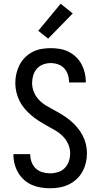

<svg xmlns="http://www.w3.org/2000/svg" viewBox="-20 -1001 540 1029"><path d="M249 8Q224 8 199 4Q174 0 151 -10Q128 -20 109 -37Q90 -54 77.5 -75.5Q65 -97 58.5 -121.5Q52 -146 52 -171V-175H142V-173Q142 -152 149.5 -132Q157 -112 172 -98Q187 -84 207.5 -78Q228 -72 249 -72Q270 -72 291 -78.5Q312 -85 327 -100.5Q342 -116 349 -137Q356 -158 356 -179Q356 -205 345.5 -228.5Q335 -252 317.5 -270Q300 -288 278 -301Q256 -314 234 -326Q212 -338 190.5 -351.5Q169 -365 149.5 -381.5Q130 -398 113.5 -417Q97 -436 85.5 -458.5Q74 -481 68 -506Q62 -531 62 -556Q62 -581 67.5 -605.5Q73 -630 84.5 -652.5Q96 -675 114 -693Q132 -711 154 -722.5Q176 -734 201 -738.5Q226 -743 251 -743Q276 -743 300.5 -739Q325 -735 347 -724Q369 -713 387 -696Q405 -679 416.5 -657.5Q428 -636 434 -612Q440 -588 440 -563V-559H350V-561Q350 -582 343.5 -601.5Q337 -621 323.5 -635.5Q310 -650 290.5 -656.5Q271 -663 251 -663Q231 -663 211 -655.5Q191 -648 177.5 -632.5Q164 -617 158 -596.5Q152 -576 152 -556Q152 -531 162 -507Q172 -483 189.5 -465Q207 -447 229 -434Q251 -421 273.5 -409Q296 -397 317.5 -383.5Q339 -370 358 -354Q377 -338 393.5 -318.5Q410 -299 422 -276.5Q434 -254 440 -229.5Q446 -205 446 -179Q446 -154 440 -128.5Q434 -103 421.5 -80.5Q409 -58 390 -40.5Q371 -23 348 -12Q325 -1 299.5 3.5Q274 8 249 8ZM238 -794 185 -836 305 -981 370 -929Z"/></svg>

Font: Iosevka SS10 Medium
Style: Regular
Weight: 500
Monospace: yes
Designer: Belleve Invis
Foundry: Belleve Invis
Version: Version 28.0.6; ttfautohint (v1.8.4)